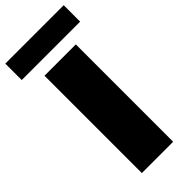

<svg xmlns="http://www.w3.org/2000/svg" viewBox="-332 -983 1032 1032"><g transform="rotate(-45 184.0 -467.5)"><path d="M65 0V-740H303V0ZM-38 -810V-935H406V-810Z"/></g></svg>

Font: Encode Sans Expanded Black
Style: Regular
Weight: 900
Width: 7
Designer: Multiple Designers
Foundry: Impallari Type
Version: Version 3.000; ttfautohint (v1.8.3) -l 8 -r 50 -G 200 -x 14 